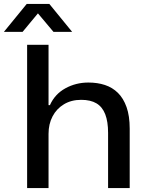

<svg xmlns="http://www.w3.org/2000/svg" viewBox="-74 -957 733 977"><path d="M64 0V-729H173V-422H180Q205 -478 258.5 -507.5Q312 -537 376 -537Q422 -537 460 -524.5Q498 -512 526 -484.5Q554 -457 570 -412Q586 -367 586 -302V0H476V-281Q476 -338 461.5 -375.5Q447 -413 417 -431Q387 -449 339 -449Q289 -449 251.5 -426.5Q214 -404 193.5 -365Q173 -326 173 -276V0ZM-54 -795 62 -937H177L293 -795H198L119 -889L41 -795Z"/></svg>

Font: Mona Sans SemiExpanded Medium
Style: Regular
Weight: 500
Width: 6
Designer: Deni Anggara
Foundry: GitHub
Version: Version 2.000